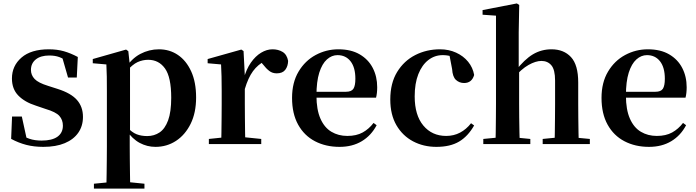

<svg xmlns="http://www.w3.org/2000/svg" viewBox="-20 -839 4055 1118"><path d="M232.3 16.2Q177.6 16.2 132.7 4.5Q87.8 -7.2 44.9 -30.3L50.2 -160.4H107.1L137.6 -20.6L89.6 -26V-62Q121.7 -41.1 151.9 -30.7Q182.2 -20.4 222.8 -20.4Q283.1 -20.4 314.7 -43Q346.2 -65.7 346.2 -107.2Q346.2 -140.9 325.7 -164Q305.1 -187.1 244.5 -204.9L188.7 -223.9Q123.9 -244.5 86.7 -282.6Q49.5 -320.7 49.5 -382Q49.5 -455.6 105.2 -503.8Q160.9 -551.9 264.2 -551.9Q312.5 -551.9 351.9 -540.7Q391.2 -529.5 433.1 -507.2L427.1 -387.7H376.1L337.6 -521.5L380 -507.8V-477Q349.7 -497.5 325.1 -506.7Q300.5 -515.8 266.8 -515.8Q217 -515.8 188.6 -493.1Q160.2 -470.4 160.2 -431.8Q160.2 -401.6 181.6 -379.1Q202.9 -356.6 259.8 -339.1L315.9 -321.1Q393.8 -296.3 428.4 -256.6Q463.1 -217 463.1 -158.3Q463.1 -105.4 435.8 -66.1Q408.4 -26.7 357 -5.3Q305.6 16.2 232.3 16.2Z M526.9 259.3V230.8L636 220.1H715.4L821.1 230.8V259.3ZM599.4 259.3Q600.4 217.3 600.9 174.2Q601.4 131 601.9 89.9Q602.4 48.8 602.4 13.8V-308.7Q602.4 -358.5 601.9 -393Q601.4 -427.5 599.4 -463.8L520.2 -470.7V-495.2L714.2 -550.4L727.2 -540.9L735.8 -460.8L737.1 -455V-75.6L735.4 -63V13Q735.4 47.8 735.9 89.3Q736.4 130.8 736.9 174Q737.4 217.3 738.4 259.3ZM885.1 16.2Q837 16.2 793.7 -6.7Q750.4 -29.6 714.3 -82.3H702.1L720.6 -97.8Q748.5 -67.8 775.5 -57.3Q802.6 -46.7 837.1 -46.7Q877.7 -46.7 909.3 -67.9Q940.8 -89.1 958.9 -138.2Q977 -187.4 977 -270.1Q977 -389.4 940.9 -440.1Q904.8 -490.8 842.6 -490.8Q811.3 -490.8 781.4 -477.5Q751.5 -464.2 714 -421.1L699.1 -437.5H707.5Q745.3 -497.6 796.7 -524.8Q848.1 -551.9 905.6 -551.9Q967.4 -551.9 1015.9 -519.1Q1064.5 -486.2 1093.2 -423.5Q1121.9 -360.9 1121.9 -271.4Q1121.9 -182.3 1090 -117.9Q1058.1 -53.5 1004.7 -18.6Q951.3 16.2 885.1 16.2Z M1196.2 0V-29.9L1304.3 -41.2H1390.8L1501.2 -29.9V0ZM1267.2 0Q1268.9 -25.5 1269.4 -67.4Q1269.9 -109.4 1270.4 -154.8Q1270.9 -200.3 1270.9 -234.8V-310.2Q1270.9 -360.7 1270 -394.1Q1269.2 -427.5 1267.2 -463.8L1189.1 -470.7V-495.2L1385.2 -550.4L1398.2 -541.7L1405.6 -398.7V-397.7V-234.8Q1405.6 -200.3 1406.1 -154.8Q1406.6 -109.4 1407.1 -67.4Q1407.6 -25.5 1408.6 0ZM1405.4 -320.2 1372.3 -380.9H1399.4Q1414 -435.6 1440.6 -473.9Q1467.3 -512.2 1500.4 -532.1Q1533.5 -551.9 1566.6 -551.9Q1600.2 -551.9 1625.4 -536.8Q1650.7 -521.7 1657.7 -484.5Q1656.9 -453.2 1641.2 -432.6Q1625.4 -411.9 1591.2 -411.9Q1566.5 -411.9 1548.2 -425.8Q1530 -439.6 1510.8 -464.4L1487.8 -490.9L1524.4 -485.1Q1481.5 -463.1 1453.2 -424.7Q1424.9 -386.2 1405.4 -320.2Z M1957.2 16.2Q1876.8 16.2 1814.2 -16.5Q1751.6 -49.1 1716.1 -113Q1680.6 -176.9 1680.6 -268.8Q1680.6 -358.8 1718.6 -422.2Q1756.5 -485.7 1818.2 -518.8Q1879.9 -551.9 1950.4 -551.9Q2024.1 -551.9 2074.5 -522.5Q2124.8 -493.1 2150.6 -443.2Q2176.4 -393.3 2176.4 -330.9Q2176.4 -296.1 2169.7 -270.2H1739.1V-304.6H1994.4Q2026.5 -304.6 2037.9 -322.2Q2049.3 -339.8 2049.3 -380.4Q2049.3 -446.3 2021.2 -482.2Q1993.1 -518 1945.1 -518Q1911.7 -518 1883.6 -492.9Q1855.6 -467.8 1839.1 -416Q1822.7 -364.1 1822.7 -282.7Q1822.7 -200.5 1845.9 -148.2Q1869 -95.8 1909.8 -71.7Q1950.5 -47.5 2002.4 -47.5Q2055.4 -47.5 2091.9 -67.7Q2128.3 -87.9 2155.2 -123.2L2173.1 -109.9Q2141.6 -49.8 2086.7 -16.8Q2031.7 16.2 1957.2 16.2Z M2521.1 16.2Q2446.1 16.2 2385.2 -16Q2324.3 -48.3 2288.4 -109.8Q2252.6 -171.4 2252.6 -259.7Q2252.6 -354.7 2292.5 -419.9Q2332.4 -485 2398.1 -518.5Q2463.9 -551.9 2542 -551.9Q2593.5 -551.9 2635.8 -532.5Q2678.2 -513.2 2705.8 -479.5Q2733.4 -445.8 2741 -402.4Q2727.4 -355.6 2682.4 -355.6Q2654.9 -355.6 2635.1 -373.6Q2615.4 -391.6 2612.6 -436.8L2594.8 -530.1L2662.7 -486.3Q2633.8 -503.2 2609.1 -510.6Q2584.4 -518 2557.6 -518Q2511.2 -518 2474.2 -489.4Q2437.1 -460.7 2415.9 -407.1Q2394.7 -353.5 2394.7 -277.6Q2394.7 -168.4 2445 -108Q2495.4 -47.5 2578.2 -47.5Q2622.5 -47.5 2658.8 -66.7Q2695.2 -85.9 2722.9 -121.4L2740.8 -108.4Q2705.1 -45.4 2653.3 -14.6Q2601.5 16.2 2521.1 16.2Z M2794.2 0V-29.9L2899.8 -40.2H2963.6L3068 -29.9V0ZM2865.1 0Q2866.1 -25.5 2866.6 -67.4Q2867.1 -109.4 2867.6 -154.8Q2868.1 -200.3 2868.1 -234.8V-747.8L2790 -753.3V-780.3L2989.6 -819L3003.4 -810L3000.4 -650.9V-442.8L3002.8 -429.3V-234.8Q3002.8 -200.3 3003.3 -154.8Q3003.8 -109.4 3004.7 -67.4Q3005.6 -25.5 3006.6 0ZM3140 0V-29.9L3243.9 -40.2H3306.2L3414.6 -29.9V0ZM3208.5 0Q3210.2 -25.5 3210.7 -66.9Q3211.2 -108.4 3211.7 -153.8Q3212.2 -199.3 3212.2 -234.8V-369.8Q3212.2 -433.2 3190.6 -458.7Q3169 -484.2 3132.5 -484.2Q3099.4 -484.2 3057.6 -460.7Q3015.8 -437.1 2970.2 -384.1L2941.3 -426.7H2982.3Q3033.9 -493.2 3083 -522.6Q3132.2 -551.9 3191.5 -551.9Q3262.8 -551.9 3304.9 -506.5Q3346.9 -461.1 3346.9 -358.8V-234.8Q3346.9 -199.3 3347.4 -153.8Q3347.9 -108.4 3348.6 -66.9Q3349.2 -25.5 3350.2 0Z M3759.2 16.2Q3678.8 16.2 3616.2 -16.5Q3553.6 -49.1 3518.1 -113Q3482.6 -176.9 3482.6 -268.8Q3482.6 -358.8 3520.6 -422.2Q3558.5 -485.7 3620.2 -518.8Q3681.9 -551.9 3752.4 -551.9Q3826.1 -551.9 3876.5 -522.5Q3926.8 -493.1 3952.6 -443.2Q3978.4 -393.3 3978.4 -330.9Q3978.4 -296.1 3971.7 -270.2H3541.1V-304.6H3796.4Q3828.5 -304.6 3839.9 -322.2Q3851.3 -339.8 3851.3 -380.4Q3851.3 -446.3 3823.2 -482.2Q3795.1 -518 3747.1 -518Q3713.7 -518 3685.6 -492.9Q3657.6 -467.8 3641.1 -416Q3624.7 -364.1 3624.7 -282.7Q3624.7 -200.5 3647.9 -148.2Q3671 -95.8 3711.8 -71.7Q3752.5 -47.5 3804.4 -47.5Q3857.4 -47.5 3893.9 -67.7Q3930.3 -87.9 3957.2 -123.2L3975.1 -109.9Q3943.6 -49.8 3888.7 -16.8Q3833.7 16.2 3759.2 16.2Z"/></svg>

Font: Noto Serif TC
Style: Regular
Weight: 200
Designer: Ryoko NISHIZUKA 西塚涼子 (kana & ideographs); Frank Grießhammer (Latin, Greek & Cyrillic); Wenlong ZHANG 张文龙 (bopomofo); San
Foundry: Adobe
Version: Version 2.001;hotconv 1.1.0;makeotfexe 2.6.0